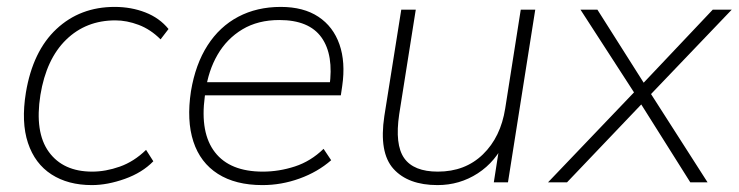

<svg xmlns="http://www.w3.org/2000/svg" viewBox="-20 -528 2141 556"><path d="M246 8Q177 8 129 -23Q81 -54 61 -114Q41 -174 55 -260Q75 -380 143.5 -444Q212 -508 312 -508Q360 -508 401 -492Q442 -476 468 -444L445 -414Q416 -443 381.5 -456Q347 -469 314 -469Q229 -469 171.5 -413Q114 -357 97 -253Q80 -145 121.5 -88Q163 -31 247 -31Q286 -31 327 -45.5Q368 -60 403 -94L424 -61Q392 -28 341.5 -10Q291 8 246 8Z M740 8Q662 8 611 -24.5Q560 -57 540 -118Q520 -179 533 -264Q546 -342 581 -396.5Q616 -451 670 -479.5Q724 -508 793 -508Q859 -508 902 -479.5Q945 -451 963 -399.5Q981 -348 971 -279L967 -252H558L564 -290H951L934 -277Q947 -369 911 -419.5Q875 -470 789 -470Q727 -470 682 -443Q637 -416 610 -369.5Q583 -323 575 -263L573 -248Q559 -143 602.5 -87Q646 -31 741 -31Q788 -31 834 -46Q880 -61 917 -97L939 -64Q900 -30 847.5 -11Q795 8 740 8Z M1247 8Q1162 8 1119.5 -39Q1077 -86 1093 -192L1142 -500H1184L1136 -197Q1123 -109 1150.5 -70Q1178 -31 1248 -31Q1327 -31 1378.5 -81Q1430 -131 1443 -214L1488 -500H1530L1451 0H1410L1429 -122H1444Q1416 -60 1363.5 -26Q1311 8 1247 8Z M1567 0 1826 -271V-245L1661 -500H1710L1850 -279H1835L2044 -500H2099L1858 -248V-267L2029 0H1979L1831 -235H1846L1622 0Z"/></svg>

Font: Mulish ExtraLight
Style: Italic
Weight: 200
Italic angle: -9°
Designer: Vernon Adams
Foundry: Vernon Adams
Version: Version 3.603